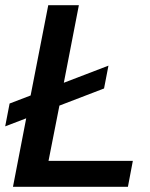

<svg xmlns="http://www.w3.org/2000/svg" viewBox="-25 -720 579 740"><path d="M-5 -233 76 -264 25 0H468L487 -100H162L204 -313L376 -379L393 -467L221 -401L279 -700H161L93 -352L12 -321Z"/></svg>

Font: Uncut Sans Semibold Italic
Style: Regular
Weight: 600
Italic angle: -11°
Designer: Kasper Nordkvist
Foundry: UNCUT.wtf
Version: Version 1.304;Glyphs 3.2 (3246)